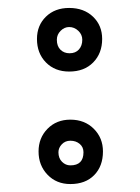

<svg xmlns="http://www.w3.org/2000/svg" viewBox="-20 -477 352 483"><path d="M73 -379Q73 -413 95.5 -435Q118 -457 154 -457Q191 -457 214 -435Q237 -413 237 -379Q237 -343 214.5 -320Q192 -297 154 -297Q118 -297 95.5 -320Q73 -343 73 -379ZM187 -377Q187 -390 177 -399.5Q167 -409 154 -409Q142 -409 132.5 -399.5Q123 -390 123 -377Q123 -361 132 -352Q141 -343 155 -343Q170 -343 178.5 -352.5Q187 -362 187 -377ZM77 -96Q77 -130 99.5 -153Q122 -176 157 -176Q193 -176 216 -153Q239 -130 239 -96Q239 -59 217 -36.5Q195 -14 157 -14Q122 -14 99.5 -37.5Q77 -61 77 -96ZM190 -94Q190 -107 180.5 -115Q171 -123 157 -123Q144 -123 135.5 -114Q127 -105 127 -94Q127 -79 136 -70Q145 -61 157 -61Q190 -61 190 -94Z"/></svg>

Font: Mali Medium
Style: Regular
Weight: 500
Version: Version 1.000; ttfautohint (v1.6)